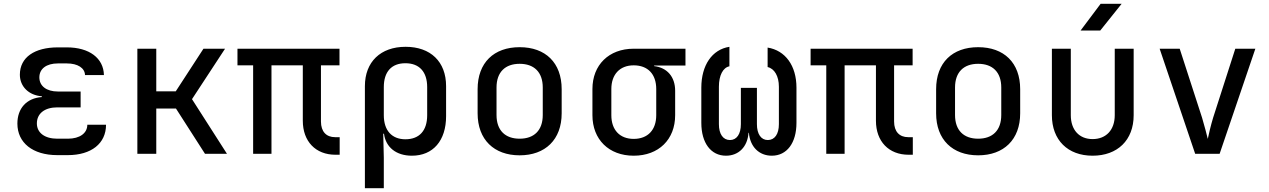

<svg xmlns="http://www.w3.org/2000/svg" viewBox="-20 -805 6640 1005"><path d="M335 7C458 7 535 -54 535 -152H437C437 -108 398 -79 335 -79H280C214 -79 173 -110 173 -159C173 -211 214 -243 280 -243H402V-326H283C223 -326 186 -355 186 -400C186 -445 223 -473 283 -473H330C387 -473 424 -449 425 -412H524C522 -501 447 -557 330 -557H283C161 -557 84 -505 84 -414C84 -352 131 -306 199 -301V-297C118 -291 71 -237 71 -158C71 -58 151 7 280 7Z M699 0H798V-237H901L1053 0H1168L985 -286L1158 -550H1045L900 -327H798V-550H699Z M1736 5H1758V-87H1734C1688 -87 1660 -116 1660 -169V-463H1757V-550H1223V-463H1305V0H1401V-463H1565V-173C1565 -65 1632 5 1736 5Z M1890 180H1989V21L1986 -105H1990C1999 -34 2054 10 2136 10C2247 10 2315 -69 2315 -197V-354C2315 -482 2234 -560 2103 -560C1972 -560 1890 -481 1890 -354ZM2102 -76C2031 -76 1989 -122 1989 -202V-349C1989 -429 2029 -474 2102 -474C2175 -474 2216 -429 2216 -349V-202C2216 -121 2175 -76 2102 -76Z M2700 8C2834 8 2920 -74 2920 -212V-338C2920 -477 2835 -558 2700 -558C2565 -558 2480 -477 2480 -338V-212C2480 -74 2566 8 2700 8ZM2700 -79C2625 -79 2579 -122 2579 -203V-347C2579 -428 2625 -471 2700 -471C2775 -471 2821 -428 2821 -347V-203C2821 -122 2775 -79 2700 -79Z M3297 10C3428 10 3514 -75 3514 -202V-330C3514 -403 3472 -451 3404 -459V-462H3568V-550H3297C3167 -550 3081 -465 3081 -339V-202C3081 -75 3167 10 3297 10ZM3297 -78C3224 -78 3180 -125 3180 -202V-339C3180 -415 3224 -463 3297 -463C3371 -463 3415 -417 3415 -339V-202C3415 -125 3371 -78 3297 -78Z M3780 10C3847 10 3893 -37 3898 -110H3900C3906 -37 3953 10 4020 10C4099 10 4149 -57 4149 -162V-346C4149 -461 4091 -541 3998 -556V-454C4034 -446 4057 -406 4057 -351V-155C4057 -103 4035 -72 3999 -72C3964 -72 3942 -103 3942 -155V-345H3858V-155C3858 -103 3836 -72 3801 -72C3765 -72 3743 -103 3743 -155V-351C3743 -410 3764 -451 3798 -458V-560C3707 -546 3651 -463 3651 -346V-162C3651 -57 3701 10 3780 10Z M4736 5H4758V-87H4734C4688 -87 4660 -116 4660 -169V-463H4757V-550H4223V-463H4305V0H4401V-463H4565V-173C4565 -65 4632 5 4736 5Z M5100 8C5234 8 5320 -74 5320 -212V-338C5320 -477 5235 -558 5100 -558C4965 -558 4880 -477 4880 -338V-212C4880 -74 4966 8 5100 8ZM5100 -79C5025 -79 4979 -122 4979 -203V-347C4979 -428 5025 -471 5100 -471C5175 -471 5221 -428 5221 -347V-203C5221 -122 5175 -79 5100 -79Z M5636 -645H5739L5851 -785H5741ZM5699 10C5829 10 5914 -71 5914 -202V-550H5815V-202C5815 -125 5770 -77 5699 -77C5629 -77 5585 -125 5585 -202V-550H5486V-202C5486 -72 5569 10 5699 10Z M6236 0H6364L6551 -550H6446L6330 -189C6317 -146 6307 -102 6302 -78C6296 -102 6285 -146 6272 -189L6155 -550H6050Z"/></svg>

Font: JetBrains Mono Medium
Style: Regular
Weight: 436
Monospace: yes
Designer: Philipp Nurullin, Konstantin Bulenkov
Foundry: JetBrains
Version: Version 2.305